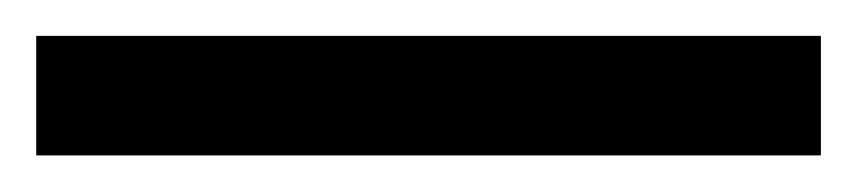

<svg xmlns="http://www.w3.org/2000/svg" viewBox="-22 70 473 106"><path d="M431.2 155.8H-2V89.8H431.2Z"/></svg>

Font: OpenSans-Semibold
Style: Regular
Weight: 600
Foundry: Ascender Corporation
Version: Version 1.10